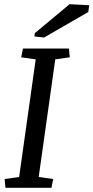

<svg xmlns="http://www.w3.org/2000/svg" viewBox="-20 -891 443 911"><path d="M149.4 -609.4 80.6 -619.1 88.9 -660.6H307.1L311 -619.1L242.2 -609.4L163.6 -51.3L232.4 -41.5L224.1 0H5.9L2 -41.5L70.8 -51.3ZM145.5 -733.9 310.1 -871.1 403.3 -866.2 398.9 -834 189 -712.9 143.1 -718.3Z"/></svg>

Font: NoticiaText-Italic
Style: Italic
Weight: 400
Italic angle: -8°
Designer: JM Sole
Foundry: JM Sole
Version: Version 1.003